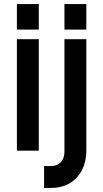

<svg xmlns="http://www.w3.org/2000/svg" viewBox="-20 -740 507 943"><path d="M63 0V-547.5H170.5V0ZM63 -594.5V-720H170.5V-594.5ZM196.5 183V75.5H230.5Q261.5 75.5 279 56.2Q296.5 37 296.5 5.5V-547.5H404V-2Q404 81 357 132Q310 183 230.5 183ZM296.5 -594.5V-720H404V-594.5Z"/></svg>

Font: Mohave SemiBold
Style: Regular
Weight: 600
Designer: Gumpita Rahayu
Foundry: Tokotype
Version: Version 2.003